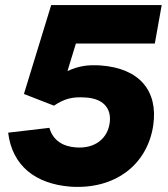

<svg xmlns="http://www.w3.org/2000/svg" viewBox="-20 -720 659 754"><path d="M256 13C431 25 559 -72 582 -229C601 -363 528 -452 375 -463C327 -466 291 -462 245 -441L278 -549H588L615 -700H181L74 -351L192 -305C232 -332 264 -341 317 -337C383 -333 418 -297 411 -239C403 -175 352 -136 280 -141C228 -144 188 -168 174 -218L12 -199C28 -69 119 2 256 13Z"/></svg>

Font: Fixel Display 20240404 ExBold
Style: Italic
Weight: 800
Italic angle: -10°
Designer: AlfaBravo + MacPaw
Foundry: Kyrylo Tkachov, Marchela Mozhyna, Serhii Makarenko, Maria Weinstein, Zakhar Kryvoshyya
Version: Version 1.211;Glyphs 3.2 (3225)